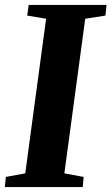

<svg xmlns="http://www.w3.org/2000/svg" viewBox="-30 -763 455 783"><path d="M-10.5 0 -6 -41.5 73 -56 158 -686.5 81 -699.5 87 -743H404.5L400 -699.5L317.5 -686.5L232.5 -56L311 -41.5L307.5 0Z"/></svg>

Font: Merriweather 48pt ExtraBold
Style: Italic
Weight: 800
Italic angle: -7.8°
Version: Version 2.101